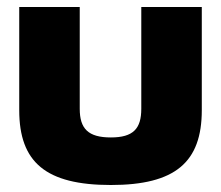

<svg xmlns="http://www.w3.org/2000/svg" viewBox="-20 -520 633 549"><path d="M35 -205C35 -56 111 9 297 9C481 9 557 -56 557 -205V-500H384V-209C384 -152 361 -127 297 -127C232 -127 208 -152 208 -209V-500H35Z"/></svg>

Font: LT Wave Black
Style: Regular
Weight: 900
Designer: Daniel Lyons
Version: Version 2.5 (Glyphs App)